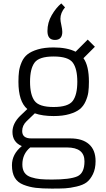

<svg xmlns="http://www.w3.org/2000/svg" viewBox="-20 -864 620 1125"><path d="M294 -184Q348 -184 387 -195.5Q426 -207 447.5 -224.5Q469 -242 481.5 -270Q494 -298 497.5 -323.5Q501 -349 501 -385Q501 -479 469 -523L536 -590L494 -632L423 -561Q373 -586 294 -586Q240 -586 201.5 -574.5Q163 -563 141 -545.5Q119 -528 107 -500Q95 -472 91.5 -446.5Q88 -421 88 -385Q88 -269 140 -225L97 -184Q53 -140 53 -91Q53 -31 108 -8Q50 39 50 104Q50 149 66.5 177Q83 205 117.5 218.5Q152 232 189 236.5Q226 241 284 241Q332 241 361 239.5Q390 238 428.5 229Q467 220 488 204Q509 188 524.5 156.5Q540 125 540 80Q540 15 501.5 -19Q463 -53 392 -53H163Q110 -53 110 -96Q110 -129 136 -154L184 -200Q229 -184 294 -184ZM294 -237Q209 -237 182.5 -273Q156 -309 156 -385Q156 -461 182.5 -497Q209 -533 294 -533Q380 -533 406.5 -497Q433 -461 433 -385Q433 -309 406.5 -273Q380 -237 294 -237ZM284 188Q242 188 215.5 185.5Q189 183 162.5 174.5Q136 166 123.5 147.5Q111 129 111 100Q111 38 157 0H372Q475 0 475 81Q475 151 432.5 169.5Q390 188 284 188ZM345 -677Q345 -692 339.5 -716.5Q334 -741 334 -754Q334 -789 361 -821L339 -844Q308 -818 283 -775Q258 -732 258 -682Q258 -630 302 -630Q345 -630 345 -677Z"/></svg>

Font: Glegoo
Style: Regular
Weight: 400
Version: Version 2.0.1; ttfautohint (v0.9) -r 48 -G 60